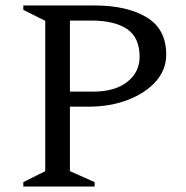

<svg xmlns="http://www.w3.org/2000/svg" viewBox="-20 -680 678 700"><path d="M65 0V-16L145 -56V-604L65 -644V-660H325Q443 -660 514.5 -617Q586 -574 586 -481Q586 -426 548.5 -383.5Q511 -341 446.5 -316Q382 -291 301 -291H235V-56L325 -16V0ZM235 -605V-346H320Q399 -346 444 -381.5Q489 -417 489 -473Q489 -543 443.5 -574Q398 -605 313 -605Z"/></svg>

Font: Spectral SC
Style: Regular
Weight: 400
Designer: Jean-Baptiste Levee
Foundry: Production Type
Version: Version 2.001